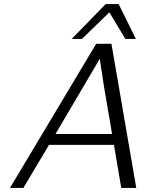

<svg xmlns="http://www.w3.org/2000/svg" viewBox="-20 -917 715 937"><path d="M28.8 0 449.2 -703.1H523.9L645 0H571.8L536.1 -210H219.2L94.2 0ZM251 -263.2H526.9L486.8 -499L466.8 -629.9ZM330.1 -727.1 495.6 -897H559.1L643.1 -727.1H591.8L513.7 -856.9L379.9 -727.1Z"/></svg>

Font: CMU Bright
Style: Oblique
Weight: 500
Italic angle: -12°
Version: Version 0.7.0